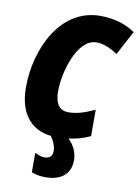

<svg xmlns="http://www.w3.org/2000/svg" viewBox="-103 -793 806 1110"><g transform="rotate(10 300.0 -238.0)"><path d="M389 124C389 76 368 37 336 5C379 0 422 -12 462 -31V-186C406 -160 359 -144 308 -144C258 -144 229 -178 229 -253C229 -370 288 -570 399 -570C440 -570 477 -555 524 -524L600 -666C541 -706 473 -725 395 -725C159 -725 42 -468 42 -243C42 -103 105 -6 233 8C252 36 264 64 264 91C264 122 247 137 216 137C201 137 181 130 161 120V234C183 243 209 249 243 249C321 249 389 215 389 124Z"/></g></svg>

Font: Noto Sans UI SemiCondensed Black
Style: Italic
Weight: 900
Width: 4
Italic angle: -372°
Designer: Monotype Design Team
Foundry: Monotype Imaging Inc.
Version: Version 1.901